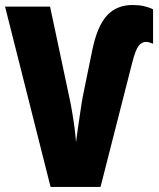

<svg xmlns="http://www.w3.org/2000/svg" viewBox="-20 -740 631 760"><path d="M558.1 -574.2Q541.5 -574.2 529.1 -558.8Q516.6 -543.5 503.9 -494.1L377.9 0H180.2L0 -713.9H178.2L252.9 -361.8Q258.8 -335.9 264.6 -302.2Q270.5 -268.6 274.9 -235.4Q279.3 -202.1 280.8 -176.8Q283.2 -195.8 287.1 -223.1Q291 -250.5 295.2 -278.6Q299.3 -306.6 302.7 -328.9Q306.2 -351.1 308.1 -359.9L346.2 -545.9Q365.7 -637.7 403.8 -679Q441.9 -720.2 504.9 -720.2Q529.8 -720.2 549.6 -715.8Q569.3 -711.4 585.9 -703.1V-566.9Q578.6 -569.8 571.3 -572Q564 -574.2 558.1 -574.2Z"/></svg>

Font: Open Sans Condensed ExtraBold
Style: Regular
Weight: 800
Width: 3
Designer: Monotype Design Team
Foundry: Monotype Imaging Inc.
Version: Version 3.000; ttfautohint (v1.8.4)